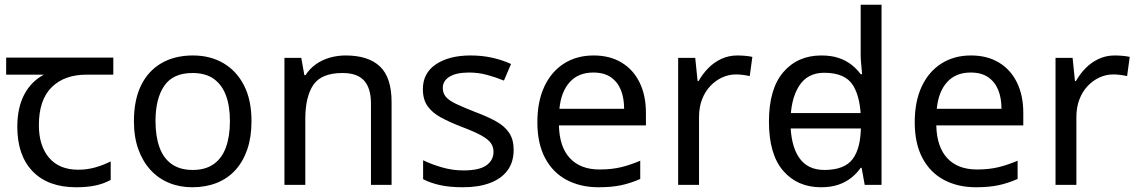

<svg xmlns="http://www.w3.org/2000/svg" viewBox="-20 -780 4801 810"><path d="M301 10Q183 10 118 -57Q53 -124 53 -245Q53 -325 82 -380.5Q111 -436 165 -465H6V-537H458V-465H345Q251 -465 197.5 -411.5Q144 -358 144 -252Q144 -165 187 -114.5Q230 -64 310 -64Q347 -64 381 -73.5Q415 -83 447 -99V-21Q418 -5 383 2.5Q348 10 301 10Z M1041 -269Q1041 -202 1023.5 -150.5Q1006 -99 973.5 -63Q941 -27 894.5 -8.5Q848 10 791 10Q738 10 693 -8.5Q648 -27 615 -63Q582 -99 563.5 -150.5Q545 -202 545 -269Q545 -358 575 -419.5Q605 -481 661 -513.5Q717 -546 794 -546Q867 -546 922.5 -513.5Q978 -481 1009.5 -419.5Q1041 -358 1041 -269ZM636 -269Q636 -206 652.5 -159.5Q669 -113 704 -88Q739 -63 793 -63Q847 -63 882 -88Q917 -113 933.5 -159.5Q950 -206 950 -269Q950 -333 933 -378Q916 -423 881.5 -447.5Q847 -472 792 -472Q710 -472 673 -418Q636 -364 636 -269Z M1438 -546Q1534 -546 1583 -499.5Q1632 -453 1632 -349V0H1545V-343Q1545 -408 1516 -440Q1487 -472 1425 -472Q1336 -472 1302 -422Q1268 -372 1268 -278V0H1180V-536H1251L1264 -463H1269Q1287 -491 1313.5 -509.5Q1340 -528 1372 -537Q1404 -546 1438 -546Z M2147 -148Q2147 -96 2121 -61Q2095 -26 2047 -8Q1999 10 1933 10Q1877 10 1836.5 1Q1796 -8 1765 -24V-104Q1797 -88 1842.5 -74.5Q1888 -61 1935 -61Q2002 -61 2032 -82.5Q2062 -104 2062 -140Q2062 -160 2051 -176Q2040 -192 2011.5 -208Q1983 -224 1930 -244Q1878 -264 1841 -284Q1804 -304 1784 -332Q1764 -360 1764 -404Q1764 -472 1819.5 -509Q1875 -546 1965 -546Q2014 -546 2056.5 -536.5Q2099 -527 2136 -510L2106 -440Q2072 -454 2035 -464Q1998 -474 1959 -474Q1905 -474 1876.5 -456.5Q1848 -439 1848 -409Q1848 -387 1861 -371.5Q1874 -356 1904.5 -341.5Q1935 -327 1986 -307Q2037 -288 2073 -268Q2109 -248 2128 -219.5Q2147 -191 2147 -148Z M2484 -546Q2553 -546 2602.5 -516Q2652 -486 2678.5 -431.5Q2705 -377 2705 -304V-251H2338Q2340 -160 2384.5 -112.5Q2429 -65 2509 -65Q2560 -65 2599.5 -74.5Q2639 -84 2681 -102V-25Q2640 -7 2600 1.5Q2560 10 2505 10Q2429 10 2370.5 -21Q2312 -52 2279.5 -113.5Q2247 -175 2247 -264Q2247 -352 2276.5 -415Q2306 -478 2359.5 -512Q2413 -546 2484 -546ZM2483 -474Q2420 -474 2383.5 -433.5Q2347 -393 2340 -321H2613Q2613 -367 2599 -401Q2585 -435 2556.5 -454.5Q2528 -474 2483 -474Z M3091 -546Q3106 -546 3123.5 -544.5Q3141 -543 3154 -540L3143 -459Q3130 -462 3114.5 -464Q3099 -466 3085 -466Q3054 -466 3026 -453Q2998 -440 2976 -416.5Q2954 -393 2941.5 -360Q2929 -327 2929 -286V0H2841V-536H2913L2923 -438H2927Q2944 -468 2968 -492.5Q2992 -517 3023 -531.5Q3054 -546 3091 -546Z M3273 -238V-303H3649V-238ZM3444 10Q3344 10 3284 -59.5Q3224 -129 3224 -267Q3224 -405 3284.5 -475.5Q3345 -546 3445 -546Q3487 -546 3518 -535.5Q3549 -525 3572 -507Q3595 -489 3611 -467H3617Q3616 -480 3613.5 -505.5Q3611 -531 3611 -546V-760H3699V0H3628L3615 -72H3611Q3595 -49 3572 -30.5Q3549 -12 3517.5 -1Q3486 10 3444 10ZM3458 -63Q3543 -63 3577.5 -109.5Q3612 -156 3612 -250V-266Q3612 -366 3579 -419.5Q3546 -473 3457 -473Q3386 -473 3350.5 -416.5Q3315 -360 3315 -265Q3315 -169 3350.5 -116Q3386 -63 3458 -63Z M4076 -546Q4145 -546 4194.5 -516Q4244 -486 4270.5 -431.5Q4297 -377 4297 -304V-251H3930Q3932 -160 3976.5 -112.5Q4021 -65 4101 -65Q4152 -65 4191.5 -74.5Q4231 -84 4273 -102V-25Q4232 -7 4192 1.5Q4152 10 4097 10Q4021 10 3962.5 -21Q3904 -52 3871.5 -113.5Q3839 -175 3839 -264Q3839 -352 3868.5 -415Q3898 -478 3951.5 -512Q4005 -546 4076 -546ZM4075 -474Q4012 -474 3975.5 -433.5Q3939 -393 3932 -321H4205Q4205 -367 4191 -401Q4177 -435 4148.5 -454.5Q4120 -474 4075 -474Z M4683 -546Q4698 -546 4715.5 -544.5Q4733 -543 4746 -540L4735 -459Q4722 -462 4706.5 -464Q4691 -466 4677 -466Q4646 -466 4618 -453Q4590 -440 4568 -416.5Q4546 -393 4533.5 -360Q4521 -327 4521 -286V0H4433V-536H4505L4515 -438H4519Q4536 -468 4560 -492.5Q4584 -517 4615 -531.5Q4646 -546 4683 -546Z"/></svg>

Font: usinhala25
Style: Book
Weight: 400
Designer: Jelle Bosma - Monotype Design Team
Foundry: Monotype Imaging Inc.
Version: Version 2.003